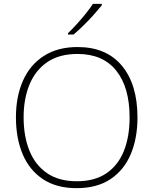

<svg xmlns="http://www.w3.org/2000/svg" viewBox="-20 -1063 799 1000"><path d="M696 -451Q696 -343 661 -260Q626 -177 555.5 -130Q485 -83 379 -83Q274 -83 203.5 -130Q133 -177 98 -260Q63 -343 63 -452Q63 -560 99.5 -642.5Q136 -725 208 -771.5Q280 -818 384 -818Q534 -818 615 -720.5Q696 -623 696 -451ZM103 -452Q103 -354 133 -279Q163 -204 224.5 -161.5Q286 -119 380 -119Q474 -119 535 -161Q596 -203 625.5 -277.5Q655 -352 655 -451Q655 -608 585.5 -695Q516 -782 384 -782Q289 -782 227 -740Q165 -698 134 -623.5Q103 -549 103 -452ZM510 -1035Q493 -1014 468.5 -986.5Q444 -959 416 -931.5Q388 -904 363 -883H334V-890Q355 -910 380 -937.5Q405 -965 427.5 -993Q450 -1021 464 -1043H510Z"/></svg>

Font: Noto Sans Kannada UI ExtraLight
Style: Regular
Weight: 200
Designer: Jelle Bosma - Monotype Design Team
Foundry: Monotype Imaging Inc.
Version: Version 2.005; ttfautohint (v1.8.4.7-5d5b)